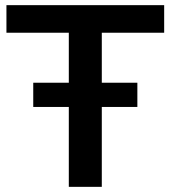

<svg xmlns="http://www.w3.org/2000/svg" viewBox="-20 -725 661 745"><path d="M247 0V-598H5V-705H617V-598H375V0ZM109 -310V-404H513V-310Z"/></svg>

Font: Nunito Sans 12pt ExtraLight
Style: Regular
Weight: 200
Version: Version 3.101;gftools[0.9.27]